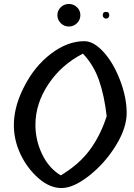

<svg xmlns="http://www.w3.org/2000/svg" viewBox="-20 -950 675 970"><path d="M287 -913.5Q304 -930 328 -930Q352 -930 369 -913.5Q386 -897 386 -873.5Q386 -850 369 -833Q352 -816 328 -816Q304 -816 287 -833Q270 -850 270 -873.5Q270 -897 287 -913.5ZM499 -873Q499 -890 515.5 -890Q532 -890 532 -873Q532 -866 527.5 -861Q523 -856 516 -856Q509 -856 504 -861Q499 -866 499 -873ZM406 -742Q453 -742 502.5 -688Q552 -634 585.5 -547.5Q619 -461 620 -383Q621 -305 565.5 -215Q510 -125 430.5 -62.5Q351 0 291 0Q231 0 174.5 -49.5Q118 -99 84 -170Q8 -330 102 -512Q154 -615 237.5 -678.5Q321 -742 406 -742ZM159 -319Q159 -242 192.5 -171.5Q226 -101 287 -64Q378 -118 432.5 -191Q487 -264 519 -363Q507 -468 480 -545Q453 -622 399 -679Q291 -624 225 -525.5Q159 -427 159 -319Z"/></svg>

Font: Tillana Medium
Style: Regular
Weight: 500
Designer: Lipi Raval (Devanagari, Latin), Jonny Pinhorn (Latin)
Foundry: Indian Type Foundry
Version: Version 2.003;PS 1.0;hotconv 1.0.79;makeotf.lib2.5.61930; tt